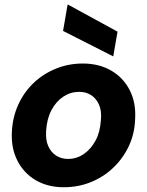

<svg xmlns="http://www.w3.org/2000/svg" viewBox="-20 -775 618 807"><path d="M248 12Q180 12 129.5 -18Q79 -48 52.5 -101Q26 -154 30 -222Q33 -283 57 -335.5Q81 -388 121.5 -426.5Q162 -465 215 -486.5Q268 -508 328 -508Q396 -508 447 -478.5Q498 -449 525 -396.5Q552 -344 548 -275Q546 -213 521.5 -161Q497 -109 456 -70Q415 -31 362 -9.5Q309 12 248 12ZM266 -107Q302 -107 332 -127.5Q362 -148 381.5 -184Q401 -220 404 -270Q408 -309 396 -335.5Q384 -362 362.5 -375.5Q341 -389 313 -389Q277 -389 246.5 -369Q216 -349 196.5 -312.5Q177 -276 174 -226Q171 -188 182.5 -161.5Q194 -135 216 -121Q238 -107 266 -107ZM456 -538 245 -645 264 -755H267L474 -642Z"/></svg>

Font: DM Sans 36pt ExtraBold
Style: Italic
Weight: 800
Italic angle: -10°
Designer: Colophon Foundry, Jonny Pinhorn
Foundry: Colophon Foundry
Version: Version 4.004;gftools[0.9.30]